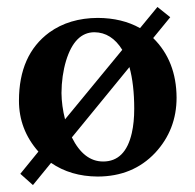

<svg xmlns="http://www.w3.org/2000/svg" viewBox="-20 -495 559 549"><path d="M430.2 -475.1 466.8 -445.8 418 -386.2Q484.4 -320.8 484.9 -215.8Q484.9 -124 423.8 -58.1Q359.9 9.8 258.8 9.8Q182.1 9.3 126 -29.3L74.2 34.2L38.1 2L89.8 -61.5Q34.2 -124.5 34.2 -207Q34.2 -338.4 121.1 -402.3Q178.2 -443.4 259.8 -443.8Q329.1 -443.4 380.4 -414.6ZM250 -402.8Q193.8 -402.8 168.9 -321.3Q156.2 -278.8 155.8 -229Q156.2 -192.4 166 -153.8L329.6 -352.5Q298.8 -402.3 250 -402.8ZM350.1 -303.2 185.5 -102.1Q219.7 -33.2 274.9 -33.2Q338.4 -33.2 356.9 -114.7Q363.8 -145 363.8 -184.1Q363.8 -253.4 350.1 -303.2Z"/></svg>

Font: Linux Libertine O
Style: Semibold
Weight: 700
Designer: Philipp H. Poll
Foundry: Philipp H. Poll
Version: Version 5.0.0